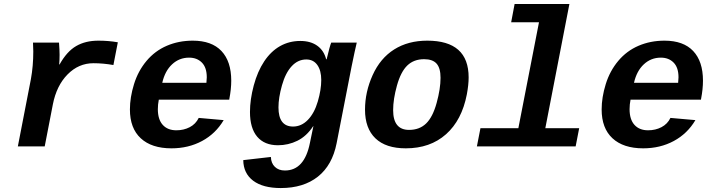

<svg xmlns="http://www.w3.org/2000/svg" viewBox="-20 -745 3641 977"><path d="M557.1 -414.1Q504.9 -423.3 455.6 -423.3Q379.9 -423.3 323.7 -366.2Q267.6 -309.1 249 -213.9L207.5 0H70.8L137.2 -342.3Q149.4 -408.7 149.4 -483.4L147.9 -528.3H280.3Q283.2 -490.2 283.2 -466.3Q283.2 -439.5 281.2 -417H283.2Q320.3 -483.4 367.7 -510.7Q415 -538.1 480.5 -538.1Q532.2 -538.1 579.6 -529.8Z M852.5 9.8Q751.5 9.8 696.3 -41.3Q641.1 -92.3 641.1 -188Q641.1 -249.5 661.9 -316.7Q682.6 -383.8 725.6 -435.1Q768.6 -486.3 829.1 -512.2Q889.6 -538.1 960.9 -538.1Q1057.1 -538.1 1106.9 -485.4Q1156.7 -432.6 1156.7 -334.5Q1156.7 -291.5 1147 -241.7L1146.5 -237.8H788.1Q783.2 -213.4 783.2 -189.5Q783.2 -137.2 808.1 -109.6Q833 -82 877.4 -82Q915 -82 945.6 -97.9Q976.1 -113.8 991.2 -145L1118.2 -133.8Q1077.6 -64.9 1008.3 -27.6Q939 9.8 852.5 9.8ZM942.4 -451.7Q892.1 -451.7 855.7 -417.7Q819.3 -383.8 805.7 -323.7H1030.3L1032.2 -351.6Q1032.2 -401.4 1007.3 -426.5Q982.4 -451.7 942.4 -451.7Z M1408.7 211.9Q1317.9 211.9 1268.3 174.6Q1218.8 137.2 1217.8 69.8L1358.4 53.7Q1359.4 85.4 1378.7 104Q1397.9 122.6 1429.7 122.6Q1529.3 122.6 1557.1 -18.1L1574.7 -103H1573.7Q1540 -51.8 1493.4 -28.8Q1446.8 -5.9 1394.5 -5.9Q1325.7 -5.9 1288.8 -49.3Q1252 -92.8 1252 -175.3Q1252 -238.3 1271.2 -310.1Q1290.5 -381.8 1324.5 -432.9Q1358.4 -483.9 1405 -510.3Q1451.7 -536.6 1508.3 -536.6Q1560.5 -536.6 1594.5 -512.2Q1628.4 -487.8 1639.6 -443.4H1642.1Q1658.2 -511.2 1665.5 -528.3H1795.4L1784.2 -479L1769 -406.2L1692.9 -16.1Q1670.9 95.7 1597.7 153.8Q1524.4 211.9 1408.7 211.9ZM1614.7 -337.9Q1614.7 -386.2 1594.7 -414.3Q1574.7 -442.4 1538.6 -442.4Q1496.1 -442.4 1464.4 -408.2Q1432.6 -374 1414.8 -310.8Q1397 -247.6 1397 -198.7Q1397 -101.1 1471.2 -101.1Q1513.7 -101.1 1546.6 -135Q1579.6 -168.9 1597.2 -228.8Q1614.7 -288.6 1614.7 -337.9Z M2044.9 9.8Q1943.4 9.8 1890.4 -41Q1837.4 -91.8 1837.4 -187Q1837.4 -276.9 1876.2 -362.8Q1915 -448.7 1985.8 -493.4Q2056.6 -538.1 2154.3 -538.1Q2364.7 -538.1 2364.7 -351.1Q2364.7 -314 2355.5 -264.6Q2330.1 -133.3 2249.5 -61.8Q2168.9 9.8 2044.9 9.8ZM2221.7 -349.1Q2221.7 -398.4 2201.7 -421.1Q2181.6 -443.8 2138.2 -443.8Q2085.9 -443.8 2052.7 -411.9Q2019.5 -379.9 2000 -310.1Q1980.5 -240.2 1980.5 -184.6Q1980.5 -84 2061.5 -84Q2114.7 -84 2148.4 -116.7Q2182.1 -149.4 2201.9 -221.4Q2221.7 -293.5 2221.7 -349.1Z M2754.9 -92.8H2927.2L2909.2 0H2406.7L2424.8 -92.8H2617.7L2722.7 -631.8H2581.1L2598.6 -724.6H2877.4Z M3252.9 9.8Q3151.9 9.8 3096.7 -41.3Q3041.5 -92.3 3041.5 -188Q3041.5 -249.5 3062.3 -316.7Q3083 -383.8 3126 -435.1Q3168.9 -486.3 3229.5 -512.2Q3290 -538.1 3361.3 -538.1Q3457.5 -538.1 3507.3 -485.4Q3557.1 -432.6 3557.1 -334.5Q3557.1 -291.5 3547.4 -241.7L3546.9 -237.8H3188.5Q3183.6 -213.4 3183.6 -189.5Q3183.6 -137.2 3208.5 -109.6Q3233.4 -82 3277.8 -82Q3315.4 -82 3345.9 -97.9Q3376.5 -113.8 3391.6 -145L3518.6 -133.8Q3478 -64.9 3408.7 -27.6Q3339.4 9.8 3252.9 9.8ZM3342.8 -451.7Q3292.5 -451.7 3256.1 -417.7Q3219.7 -383.8 3206.1 -323.7H3430.7L3432.6 -351.6Q3432.6 -401.4 3407.7 -426.5Q3382.8 -451.7 3342.8 -451.7Z"/></svg>

Font: Cousine
Style: Bold Italic
Weight: 700
Italic angle: -12°
Monospace: yes
Designer: Steve Matteson
Foundry: Ascender Corporation
Version: Version 1.20